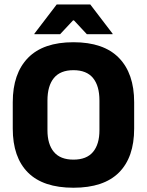

<svg xmlns="http://www.w3.org/2000/svg" viewBox="-20 -847 675 882"><path d="M317.4 15.4Q178.2 15.4 108.4 -54.5Q38.6 -124.4 38.6 -256.1V-377.5Q38.6 -509.4 108.7 -581.2Q178.8 -653 317.4 -653Q456 -653 526.2 -581.2Q596.3 -509.4 596.3 -377.5V-256.1Q596.3 -124.4 526.5 -54.5Q456.7 15.4 317.4 15.4ZM317.4 -113.7Q377.8 -113.7 407.3 -149Q436.8 -184.3 436.8 -248.6V-385.3Q436.8 -452.6 407.3 -488.6Q377.8 -524.6 317.4 -524.6Q257.1 -524.6 227.6 -488.6Q198 -452.6 198 -385.3V-248.6Q198 -184.3 227.6 -149Q257.1 -113.7 317.4 -113.7ZM137.9 -692.2 240.5 -826.5H394.7L497.3 -692.2V-690H378.9L319.8 -753.2H315.4L256.3 -690H137.9Z"/></svg>

Font: Anek Kannada Medium
Style: Regular
Weight: 500
Designer: Vaishnavi Murthy, Maithili Shingre (Kannada) & Yesha Goshar (Latin)
Foundry: Ek Type
Version: Version 1.003